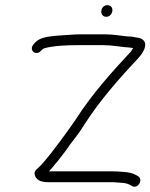

<svg xmlns="http://www.w3.org/2000/svg" viewBox="-20 -779 583 744"><path d="M465 -596C477 -596 484 -594 495 -593H496C493 -589 491 -585 488 -580C414 -501 336 -414 274 -317C249 -280 239 -268 217 -237C191 -202 166 -169 138 -138C129 -128 112 -119 114 -105C118 -81 138 -73 168 -73H407C416 -73 425 -73 433 -72L459 -70C475 -68 481 -64 492 -58C514 -45 537 -84 515 -96C501 -105 491 -109 469 -112L443 -114C433 -115 423 -115 413 -115H170C175 -121 180 -127 186 -133C191 -140 197 -148 204 -155C219 -175 235 -194 250 -217C273 -248 284 -259 308 -298C369 -393 444 -477 517 -555C529 -568 536 -580 540 -591C550 -620 531 -632 507 -634C495 -637 487 -638 472 -638C445 -641 417 -646 386 -646H289C278 -646 264 -645 249 -644C209 -641 175 -641 143 -631C126 -625 118 -617 109 -606C96 -591 107 -571 125 -574C138 -576 140 -588 152 -592C188 -602 239 -604 283 -604H380C412 -604 437 -599 465 -596ZM392 -714C419 -714 426 -759 396 -759C368 -759 363 -714 392 -714Z"/></svg>

Font: PolanStronk
Style: Ita
Weight: 500
Version: Version 1.0